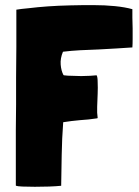

<svg xmlns="http://www.w3.org/2000/svg" viewBox="-20 -717 534 740"><path d="M356.4 -262.7Q353.5 -281.2 354.5 -305.7Q355.5 -331.1 356.4 -355.5Q357.4 -379.9 356.4 -400.4Q356.4 -419.9 352.5 -426.8Q341.8 -425.8 326.2 -424.8Q309.6 -423.8 293 -423.8Q276.4 -423.8 258.8 -424.8Q241.2 -424.8 226.6 -426.8Q225.6 -426.8 224.6 -427.7Q215.8 -444.3 213.9 -467.8Q211.9 -492.2 222.7 -517.6Q253.9 -521.5 289.1 -523.4Q325.2 -525.4 360.4 -526.4Q396.5 -528.3 429.7 -530.3Q462.9 -532.2 490.2 -534.2Q491.2 -546.9 491.2 -566.4Q491.2 -585.9 491.2 -607.4Q491.2 -628.9 490.2 -649.4Q490.2 -668.9 490.2 -681.6Q461.9 -689.5 422.9 -693.4Q383.8 -697.3 339.8 -697.3Q322.3 -697.3 303.7 -697.3Q277.3 -697.3 251 -696.3Q205.1 -695.3 164.1 -692.4Q124 -689.5 91.8 -685.5Q59.6 -682.6 43 -679.7Q43 -679.7 43 -678.7Q43 -600.6 43 -537.1Q43 -473.6 42 -418.9Q42 -364.3 42 -314.5Q42 -264.6 41 -215.8Q41 -167 41 -114.3Q41 -61.5 41 -2Q41 -2 42 -1Q45.9 1 66.4 2Q86.9 2.9 114.3 2.9Q140.6 2.9 168.9 2Q196.3 1 215.8 -1Q216.8 -57.6 217.8 -120.1Q218.8 -182.6 223.6 -246.1Q224.6 -246.1 224.6 -246.1Q254.9 -251 288.1 -253.9Q322.3 -255.9 352.5 -260.7Q356.4 -260.7 356.4 -262.7Z"/></svg>

Font: Londrina Solid
Style: NNS
Weight: 400
Designer: Marcelo Magalhaes
Version: Version 1.002